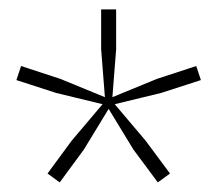

<svg xmlns="http://www.w3.org/2000/svg" viewBox="-20 -828 464 410"><path d="M225 -605.5 291 -527.5 343 -457.5 317 -438.5 265 -508.5 212 -595.5 159 -508.5 107.5 -438.5 81.5 -457.5 133 -527.5 199 -605.5 100 -629.5 15 -657 25 -687 109 -659.5 204 -620.5 196 -722.5V-808H228V-722.5L220 -620.5L315 -659.5L399 -687L409 -657L324 -629.5Z"/></svg>

Font: Encode Sans Semi Condensed Thin
Style: Regular
Weight: 250
Width: 4
Designer: Multiple Designers
Foundry: Impallari Type
Version: Version 2.000